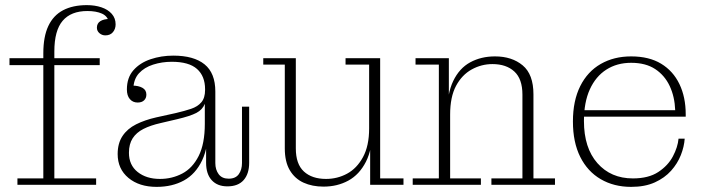

<svg xmlns="http://www.w3.org/2000/svg" viewBox="-20 -721 2746 749"><path d="M48 0V-25H149V-513L192 -520V-25H355V0ZM17 -467V-494H369V-467ZM149 -513Q149 -578 168.5 -619.5Q188 -661 226 -681Q264 -701 319 -701L321 -678Q257 -678 224.5 -640Q192 -602 192 -520ZM391 -583Q378 -583 368 -591.5Q358 -600 358 -613Q358 -630 371.5 -638.5Q385 -647 408 -647L405 -634Q400 -658 377.5 -668Q355 -678 321 -678L319 -701Q350 -701 375.5 -692.5Q401 -684 416 -667Q431 -650 431 -626Q431 -608 420.5 -595.5Q410 -583 391 -583Z M517 -321Q498 -321 486.5 -334.5Q475 -348 475 -372Q475 -418 500.5 -447Q526 -476 567.5 -490Q609 -504 656 -504Q736 -504 778 -470Q820 -436 820 -364L780 -373Q780 -424 748.5 -452Q717 -480 650 -480Q612 -480 577.5 -469Q543 -458 522 -435Q501 -412 500 -373L497 -387Q520 -387 535.5 -378.5Q551 -370 551 -352Q551 -338 542 -329.5Q533 -321 517 -321ZM867 6Q828 6 806 -18Q784 -42 784 -86V-172H779V-316H775L780 -344V-373L820 -364V-85Q820 -59 833 -41.5Q846 -24 872 -24Q899 -24 911.5 -41.5Q924 -59 924 -85V-305H952V-86Q952 -43 930.5 -18.5Q909 6 867 6ZM591 8Q523 8 481 -27Q439 -62 439 -120Q439 -162 458 -190.5Q477 -219 511 -236Q545 -253 589 -263L666 -280Q700 -288 725.5 -296.5Q751 -305 765.5 -322Q780 -339 780 -370L784 -316H779Q770 -293 746 -280.5Q722 -268 671 -256L607 -241Q567 -232 539.5 -218Q512 -204 497.5 -181.5Q483 -159 483 -125Q483 -77 517 -50Q551 -23 604 -23Q651 -23 691 -44Q731 -65 755 -112.5Q779 -160 779 -238L793 -236Q794 -149 768.5 -95.5Q743 -42 697.5 -17Q652 8 591 8Z M1242 7Q1198 7 1164 -8.5Q1130 -24 1110.5 -57Q1091 -90 1091 -142V-469H1007V-494H1134V-142Q1134 -81 1165.5 -52Q1197 -23 1252 -23Q1296 -23 1334 -43.5Q1372 -64 1396 -108Q1420 -152 1420 -220H1433Q1433 -140 1407.5 -90Q1382 -40 1339 -16.5Q1296 7 1242 7ZM1424 0V-171H1420V-469H1328V-494H1463V-25H1554V0Z M1897 0V-25H2018V-352Q2018 -413 1986.5 -442Q1955 -471 1901 -471Q1858 -471 1820 -450Q1782 -429 1759 -386Q1736 -343 1736 -274H1724Q1724 -355 1748 -405Q1772 -455 1814.5 -478Q1857 -501 1911 -501Q1977 -501 2019 -466Q2061 -431 2061 -353V-25H2145V0ZM1590 0V-25H1692V-469H1601V-494H1731V-339L1736 -340V-25H1856V0Z M2442 8Q2375 8 2323.5 -22Q2272 -52 2243.5 -109Q2215 -166 2215 -247Q2215 -328 2243.5 -385Q2272 -442 2323.5 -471.5Q2375 -501 2442 -501V-476Q2387 -476 2345.5 -449.5Q2304 -423 2281 -372.5Q2258 -322 2258 -249Q2258 -144 2310.5 -84.5Q2363 -25 2449 -25Q2510 -25 2548 -50Q2586 -75 2605 -111Q2624 -147 2627 -180H2651Q2649 -149 2636 -116Q2623 -83 2598 -55Q2573 -27 2534.5 -9.5Q2496 8 2442 8ZM2241 -266V-291H2614L2655 -275V-266ZM2614 -291Q2612 -344 2592.5 -385.5Q2573 -427 2536 -451.5Q2499 -476 2442 -476V-501Q2512 -501 2559 -472.5Q2606 -444 2630.5 -393Q2655 -342 2655 -275Z"/></svg>

Font: Montagu Slab 144pt ExtraLight
Style: Regular
Weight: 250
Version: Version 1.000